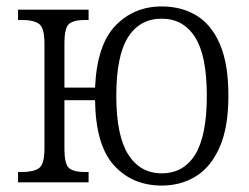

<svg xmlns="http://www.w3.org/2000/svg" viewBox="-20 -566 772 596"><path d="M482 10Q391 10 334 -52.5Q277 -115 275 -255H180V-105Q180 -56 194.5 -44Q209 -32 244 -32H255V0H36V-32H47Q84 -32 101 -44Q118 -56 118 -106V-430Q118 -480 101 -492Q84 -504 47 -504H36V-536H255V-504H244Q209 -504 194.5 -492Q180 -480 180 -431V-294H275Q281 -427 338.5 -486.5Q396 -546 482 -546Q544 -546 590.5 -517.5Q637 -489 663 -428Q689 -367 689 -269Q689 -171 662 -109.5Q635 -48 588.5 -19Q542 10 482 10ZM482 -28Q550 -28 586 -86.5Q622 -145 622 -269Q622 -393 585.5 -450.5Q549 -508 482 -508Q414 -508 377.5 -450.5Q341 -393 341 -269Q341 -145 378 -86.5Q415 -28 482 -28Z"/></svg>

Font: Noto Serif SemiCondensed Light
Style: Regular
Weight: 300
Width: 4
Designer: Monotype Design Team
Foundry: Monotype Imaging Inc.
Version: Version 2.013